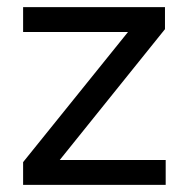

<svg xmlns="http://www.w3.org/2000/svg" viewBox="-20 -520 531 540"><path d="M45 0V-64L340 -430H45V-500H444V-438L148 -70H446V0Z"/></svg>

Font: Figtree
Style: Regular
Weight: 400
Designer: Erik Kennedy
Foundry: Erik Kennedy
Version: Version 2.002